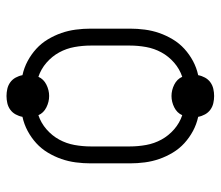

<svg xmlns="http://www.w3.org/2000/svg" viewBox="-64 -560 678 590"><g transform="rotate(90 275.0 -265.0)"><path d="M275 54Q264 54 253 51.5Q242 49 233 42.5Q224 36 218.5 26Q213 16 211 5Q188 0 167.5 -11Q147 -22 130 -37.5Q113 -53 101 -73Q89 -93 81.5 -114.5Q74 -136 71 -159Q68 -182 68 -205V-325Q68 -348 71 -371Q74 -394 81.5 -415.5Q89 -437 101 -457Q113 -477 130 -492.5Q147 -508 167.5 -519Q188 -530 211 -535Q213 -546 218.5 -556Q224 -566 233 -572.5Q242 -579 253 -581.5Q264 -584 275 -584Q286 -584 297 -581.5Q308 -579 317 -572.5Q326 -566 331.5 -556Q337 -546 339 -535Q362 -530 382.5 -519Q403 -508 420 -492.5Q437 -477 449 -457Q461 -437 468.5 -415.5Q476 -394 479 -371Q482 -348 482 -325V-205Q482 -182 479 -159Q476 -136 468.5 -114.5Q461 -93 449 -73Q437 -53 420 -37.5Q403 -22 382.5 -11Q362 0 339 5Q337 16 331.5 26Q326 36 317 42.5Q308 49 297 51.5Q286 54 275 54ZM334 -44Q358 -52 377.5 -69Q397 -86 409 -108Q421 -130 425.5 -155Q430 -180 430 -205V-325Q430 -350 425.5 -375Q421 -400 409 -422Q397 -444 377.5 -461Q358 -478 334 -486Q327 -470 310 -461.5Q293 -453 275 -453Q257 -453 240 -461.5Q223 -470 216 -486Q192 -478 172.5 -461Q153 -444 141 -422Q129 -400 124.5 -375Q120 -350 120 -325V-205Q120 -180 124.5 -155Q129 -130 141 -108Q153 -86 172.5 -69Q192 -52 216 -44Q223 -60 240 -68.5Q257 -77 275 -77Q293 -77 310 -68.5Q327 -60 334 -44Z"/></g></svg>

Font: Lode Dark
Style: Regular
Weight: 400
Monospace: yes
Designer: Belleve Invis
Foundry: Belleve Invis
Version: Version 29.2.0; ttfautohint (v1.8.3)